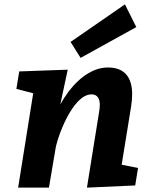

<svg xmlns="http://www.w3.org/2000/svg" viewBox="-20 -859 677 879"><path d="M68 -532 55 -452 132 -432 63 0H204L233 -171C239 -223 311 -427 399 -427C427 -427 437 -406 437 -378C437 -367 435 -355 433 -342L378 0L599 -10L612 -90L537 -105L580 -370C583 -390 585 -410 585 -428C585 -500 554 -550 475 -550C344 -550 261 -390 256 -380L290 -540ZM604 -735 552 -839 303 -667 349 -594Z"/></svg>

Font: Bitter
Style: Bold Italic
Weight: 700
Designer: Sol Matas
Foundry: Sol Matas
Version: Version 1.002